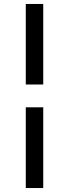

<svg xmlns="http://www.w3.org/2000/svg" viewBox="-20 -832 348 968"><path d="M198 -812V-406H110V-812ZM198 -291V116H110V-291Z"/></svg>

Font: AmikoRegular
Style: Regular
Weight: 400
Designer: Pablo Impallari, Rodrigo Fuenzalida, Andres Torresi
Foundry: Impallari Type
Version: Version 1.000; ttfautohint (v1.3)